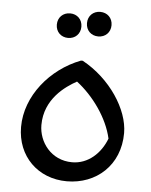

<svg xmlns="http://www.w3.org/2000/svg" viewBox="-53 -788 663 841"><g transform="rotate(5 278.0 -368.0)"><path d="M354 -636C385 -636 408 -658 408 -690C408 -722 385 -744 354 -744C323 -744 300 -722 300 -690C300 -658 323 -636 354 -636ZM223 -618C254 -618 277 -640 277 -672C277 -704 254 -726 223 -726C192 -726 169 -704 169 -672C169 -640 192 -618 223 -618ZM296 -524H288C155 -473 52 -348 52 -212C52 -83 145 8 272 8C401 8 504 -82 504 -224C504 -328 419 -457 296 -524ZM288 -77C195 -77 140 -154 140 -228C140 -343 230 -404 279 -431C352 -375 418 -284 438 -194C413 -128 358 -77 288 -77Z"/></g></svg>

Font: Kufam Arabic Latin Roman Normal
Style: Regular
Weight: 400
Designer: Wael Morcos & Artur Schmal
Version: Version 1.200;PS 001.200;hotconv 1.0.88;makeotf.lib2.5.64775